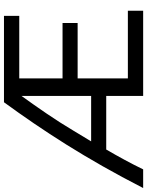

<svg xmlns="http://www.w3.org/2000/svg" viewBox="92 -830 741 967"><g transform="rotate(-90 462.5 -346.5)"><path d="M463 -258H234L289 -349C343 -440 402 -524 463 -609ZM892 4V-73H551V-326H830V-402H551V-620H866V-697H431C289 -502 148 -287 -1 4H93C123 -58 158 -122 193 -182H463V4Z"/></g></svg>

Font: Repo
Style: Regular
Weight: 400
Designer: Stefan Peev
Foundry: Context Ltd
Version: Version 0.000